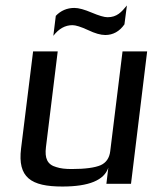

<svg xmlns="http://www.w3.org/2000/svg" viewBox="-20 -672 558 702"><path d="M208 10C305 10 361 -13 376 -59L369 0H459L518 -484H428L383 -119C380 -94 368 -77 348 -68C327 -59 292 -54 242 -54C219 -54 201 -56 186 -61C153 -70 143 -93 148 -134L191 -484H101L57 -129C44 -23 93 10 208 10ZM373 -609C361 -609 341 -615 315 -626C289 -637 268 -643 252 -643C225 -643 202 -633 184 -614L175 -541C195 -567 218 -580 245 -580C257 -580 276 -574 302 -562C327 -550 348 -544 365 -544C393 -544 417 -557 435 -583L444 -652C424 -628 408 -609 373 -609Z"/></svg>

Font: Gamestation Display
Style: Italic
Weight: 400
Designer: Jonas Hecksher
Foundry: Jonas Hecksher, Playtypeª, e-types AS
Version: Version 1.003